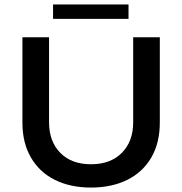

<svg xmlns="http://www.w3.org/2000/svg" viewBox="-20 -835 821 865"><path d="M390 10Q297 10 227.5 -24.5Q158 -59 119.5 -125Q81 -191 81 -283V-667H201V-284Q201 -198 251.5 -146.5Q302 -95 390 -95Q478 -95 529 -146.5Q580 -198 580 -284V-667H700V-283Q700 -191 661.5 -125Q623 -59 553 -24.5Q483 10 390 10ZM219 -815H559V-750H219Z"/></svg>

Font: Madhuban Medium
Style: Regular
Weight: 500
Designer: jaikishan Patel
Foundry: MagicType
Version: Version 1.000